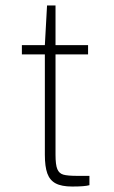

<svg xmlns="http://www.w3.org/2000/svg" viewBox="-20 -682 417 702"><path d="M183 -483V-116Q183 -79.5 189.5 -63.8Q196 -48 211.5 -43.5Q227 -39 263 -39H307V-5Q291 0 244 0Q205 0 183.5 -11.5Q162 -23 153 -48Q144 -73 144 -116V-483H60V-517H144L152 -662H183V-517H302V-483Z"/></svg>

Font: Public Sans VF
Style: Regular
Weight: 400
Designer: Pablo Impallari, Rodrigo Fuenzalida (Modified by Dan O. Williams and USWDS)
Version: Version 1.003